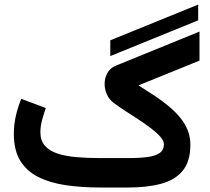

<svg xmlns="http://www.w3.org/2000/svg" viewBox="-20 -836 935 856"><path d="M471.7 -586 863.6 -745.3V-815.6L471.7 -656.3ZM550.9 0Q636.8 0 699 -16.9Q761.3 -33.8 795 -75.4Q828.7 -117 828.7 -190.7Q828.7 -225.2 817 -254.9Q805.3 -284.6 783.8 -311Q762.3 -337.3 733.4 -361.5Q704.6 -385.7 669.9 -408.8Q635.3 -431.8 597.3 -455.4L869.4 -565.7V-695.2L497.4 -543.6Q471.3 -533.4 458.9 -510.5Q446.4 -487.6 446.4 -461.7Q446.4 -437.8 456.7 -414.9Q467 -392 486.2 -377.7Q509.4 -360.4 538.9 -341.3Q568.4 -322.2 598.5 -302.6Q628.6 -283 654.1 -263.4Q679.6 -243.9 695.1 -225.9Q710.7 -208 710.7 -192.7Q710.7 -168.1 693.2 -154.8Q675.7 -141.4 640.2 -136.3Q604.7 -131.2 550.5 -131.2H427.4Q370.5 -131.2 321.9 -135.3Q273.3 -139.5 237.1 -151.2Q200.9 -162.9 180.5 -186Q160.1 -209 160.1 -246.7Q160.1 -273.3 168 -302.3Q176 -331.4 184.1 -354.2L74.7 -395.4Q60.5 -361 51.1 -321.2Q41.7 -281.3 41.7 -239Q41.7 -167.3 69.5 -120.8Q97.4 -74.4 148.8 -47.9Q200.2 -21.5 271.1 -10.7Q341.9 0 427.4 0Z"/></svg>

Font: Vazirmatn NL
Style: Regular
Weight: 400
Designer: Saber Rastikerdar
Foundry: Saber Rastikerdar
Version: Version 33.003